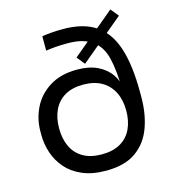

<svg xmlns="http://www.w3.org/2000/svg" viewBox="-115 -863 879 978"><g transform="rotate(-15 324.0 -374.0)"><path d="M325 20Q252 20 200 -2.5Q148 -25 115.5 -62.5Q83 -100 67.5 -146.5Q52 -193 52 -240V-260Q52 -326 81 -384.5Q110 -443 168.5 -479.5Q227 -516 313 -516Q376 -516 420 -495Q464 -474 489.5 -437.5Q515 -401 520 -355H510Q509 -460 492.5 -526Q476 -592 432 -623Q409 -640 378 -649Q347 -658 298 -658Q268 -658 241 -656Q214 -654 187 -650V-726Q214 -730 240.5 -732Q267 -734 298 -734Q405 -734 470 -690Q535 -646 564.5 -555Q594 -464 594 -322V-296Q594 -207 567.5 -135Q541 -63 482 -21.5Q423 20 325 20ZM325 -66Q384 -66 423.5 -89Q463 -112 482.5 -153.5Q502 -195 502 -250Q502 -306 481 -347.5Q460 -389 420.5 -411.5Q381 -434 323 -434Q266 -434 227 -411.5Q188 -389 168 -347.5Q148 -306 148 -250Q148 -195 167.5 -153.5Q187 -112 226.5 -89Q266 -66 325 -66ZM591 -726 361 -534 327 -576 557 -768Z"/></g></svg>

Font: Sora Variable
Style: Regular
Weight: 400
Designer: Jonathan Barnbrook, Julián Moncada
Foundry: Barnbrook Fonts
Version: Version 2.000